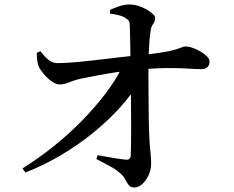

<svg xmlns="http://www.w3.org/2000/svg" viewBox="-20 -805 1040 855"><path d="M80 -55Q152 -100 219.5 -154Q287 -208 345.5 -268Q404 -328 450.5 -389Q497 -450 525 -509L601 -513L600 -442Q569 -387 516.5 -328.5Q464 -270 396.5 -215Q329 -160 251.5 -114Q174 -68 93 -37ZM578 30Q562 30 553.5 19.5Q545 9 538 -5.5Q531 -20 517 -32Q496 -51 467.5 -66Q439 -81 409 -97L415 -114Q449 -108 483 -102Q517 -96 540 -94Q561 -92 562 -112Q563 -127 563.5 -161Q564 -195 564 -239.5Q564 -284 563.5 -334Q563 -384 562.5 -433Q562 -482 561 -523Q561 -544 560.5 -575Q560 -606 559.5 -637Q559 -668 558 -690Q558 -706 553 -713Q548 -720 535 -727Q521 -735 504 -738.5Q487 -742 470 -744V-761Q485 -768 509 -776.5Q533 -785 556 -785Q583 -785 609.5 -774Q636 -763 653.5 -749Q671 -735 671 -725Q671 -714 666.5 -706.5Q662 -699 657 -690Q652 -681 650 -663Q647 -645 645.5 -622.5Q644 -600 643 -579Q642 -558 641 -541Q641 -515 641 -470Q641 -425 641.5 -374Q642 -323 642.5 -275Q643 -227 645 -194Q646 -169 648 -149Q650 -129 651.5 -111Q653 -93 653 -76Q653 -49 641.5 -24.5Q630 0 613 15Q596 30 578 30ZM245 -429Q229 -429 209 -443.5Q189 -458 173.5 -477Q158 -496 152 -510Q147 -523 145.5 -538.5Q144 -554 144 -570L160 -577Q179 -552 197 -537.5Q215 -523 239 -524Q269 -524 314.5 -528Q360 -532 411.5 -538Q463 -544 513.5 -550Q564 -556 604 -559Q669 -566 707 -572.5Q745 -579 763.5 -585Q782 -591 790.5 -594.5Q799 -598 805 -598Q821 -598 839 -591.5Q857 -585 874 -575Q891 -565 902 -553.5Q913 -542 913 -530Q913 -516 904 -506.5Q895 -497 879 -497Q856 -497 819.5 -499.5Q783 -502 729.5 -502Q676 -502 601 -495Q528 -489 461.5 -477.5Q395 -466 347 -456Q313 -449 290 -439Q267 -429 245 -429Z"/></svg>

Font: Noto Serif HK ExtraLight SemiBold
Style: Regular
Weight: 600
Version: Version 2.002-H1;hotconv 1.1.0;makeotfexe 2.6.0